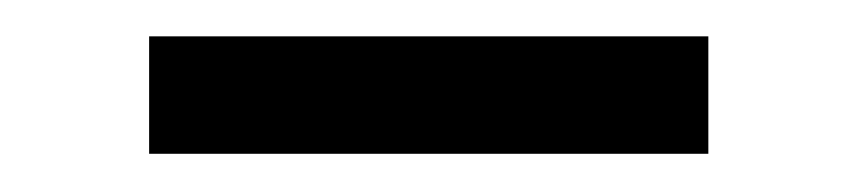

<svg xmlns="http://www.w3.org/2000/svg" viewBox="-20 -366 460 103"><path d="M360 -283.5H60V-346.5H360Z"/></svg>

Font: CCSD_manrope
Style: Regular
Weight: 400
Designer: Mikhail Sharanda
Foundry: Mikhail Sharanda
Version: Version 4.503